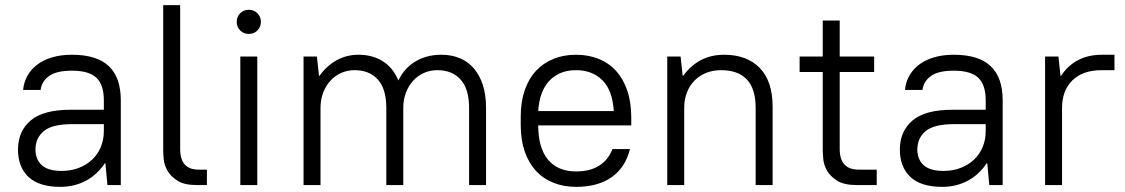

<svg xmlns="http://www.w3.org/2000/svg" viewBox="-20 -720 4376 747"><path d="M215 7Q132 7 91 -31.5Q50 -70 50 -138Q50 -209 99 -251Q148 -293 255 -293H384V-330Q384 -390 355 -417.5Q326 -445 260 -445Q199 -445 170.5 -424Q142 -403 138 -370H70Q72 -397 85 -422Q98 -447 121.5 -466Q145 -485 180 -496Q215 -507 260 -507Q357 -507 403.5 -462.5Q450 -418 450 -330V0H398L390 -85H388Q358 -40 313.5 -16.5Q269 7 215 7ZM220 -55Q256 -55 286 -66.5Q316 -78 338 -98.5Q360 -119 372 -147.5Q384 -176 384 -210V-237H260Q183 -237 150.5 -210Q118 -183 118 -138Q118 -100 142.5 -77.5Q167 -55 220 -55Z M745 0Q697 0 670.5 -17Q644 -34 631.5 -56Q619 -78 617 -100Q615 -122 615 -132V-700H681V-140Q681 -60 753 -60H785V0H745Z M915 -500H981V0H915ZM948 -588Q928 -588 914.5 -601.5Q901 -615 901 -635Q901 -655 914.5 -668.5Q928 -682 948 -682Q968 -682 981.5 -668.5Q995 -655 995 -635Q995 -615 981.5 -601.5Q968 -588 948 -588Z M1161 -500H1213L1221 -425H1223Q1252 -465 1290.5 -486Q1329 -507 1375 -507Q1429 -507 1469 -482Q1509 -457 1530 -407Q1553 -455 1596.5 -481Q1640 -507 1697 -507Q1736 -507 1768 -494Q1800 -481 1823 -454.5Q1846 -428 1858.5 -389.5Q1871 -351 1871 -300V0H1805V-300Q1805 -374 1772 -410.5Q1739 -447 1682 -447Q1654 -447 1630 -436.5Q1606 -426 1588 -406.5Q1570 -387 1559.5 -360Q1549 -333 1549 -300V0H1483V-300Q1483 -374 1450 -410.5Q1417 -447 1360 -447Q1332 -447 1308 -436.5Q1284 -426 1266 -406.5Q1248 -387 1237.5 -360Q1227 -333 1227 -300V0H1161Z M2221 7Q2173 7 2133 -9Q2093 -25 2065 -55.5Q2037 -86 2021.5 -130.5Q2006 -175 2006 -233V-267Q2006 -324 2021.5 -369Q2037 -414 2065.5 -444.5Q2094 -475 2133.5 -491Q2173 -507 2221 -507Q2269 -507 2309 -491Q2349 -475 2377 -444Q2405 -413 2420.5 -367.5Q2436 -322 2436 -262V-232H2074Q2074 -145 2112 -99Q2150 -53 2221 -53Q2328 -53 2363 -140H2431Q2413 -68 2359.5 -30.5Q2306 7 2221 7ZM2221 -447Q2157 -447 2118 -406.5Q2079 -366 2074 -288H2368Q2363 -369 2323.5 -408Q2284 -447 2221 -447Z M2576 -500H2628L2636 -425H2638Q2698 -507 2797 -507Q2886 -507 2936 -455.5Q2986 -404 2986 -305V0H2920V-300Q2920 -375 2885.5 -411Q2851 -447 2786 -447Q2754 -447 2727.5 -436.5Q2701 -426 2682 -406.5Q2663 -387 2652.5 -360Q2642 -333 2642 -300V0H2576Z M3313 0Q3264 0 3237 -17Q3210 -34 3197.5 -56.5Q3185 -79 3183 -101Q3181 -123 3181 -132V-440H3091V-500H3181V-640H3247V-500H3381V-440H3247V-140Q3247 -60 3321 -60H3391V0H3313Z M3646 7Q3563 7 3522 -31.5Q3481 -70 3481 -138Q3481 -209 3530 -251Q3579 -293 3686 -293H3815V-330Q3815 -390 3786 -417.5Q3757 -445 3691 -445Q3630 -445 3601.5 -424Q3573 -403 3569 -370H3501Q3503 -397 3516 -422Q3529 -447 3552.5 -466Q3576 -485 3611 -496Q3646 -507 3691 -507Q3788 -507 3834.5 -462.5Q3881 -418 3881 -330V0H3829L3821 -85H3819Q3789 -40 3744.5 -16.5Q3700 7 3646 7ZM3651 -55Q3687 -55 3717 -66.5Q3747 -78 3769 -98.5Q3791 -119 3803 -147.5Q3815 -176 3815 -210V-237H3691Q3614 -237 3581.5 -210Q3549 -183 3549 -138Q3549 -100 3573.5 -77.5Q3598 -55 3651 -55Z M4046 -500H4098L4106 -425H4108Q4163 -507 4267 -507H4316V-447H4266Q4193 -447 4152.5 -407.5Q4112 -368 4112 -300V0H4046Z"/></svg>

Font: PT Root UI
Style: Regular
Weight: 400
Designer: Vitaly Kuzmin
Foundry: ParaType Ltd.
Version: Version 2.001G